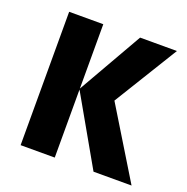

<svg xmlns="http://www.w3.org/2000/svg" viewBox="-104 -644 719 740"><g transform="rotate(20 256.0 -273.5)"><path d="M348 -547H499L338 -285L512 0H356L197 -279V0H57V-547H197V-283Z"/></g></svg>

Font: Noto Sans Display Condensed
Style: Bold
Weight: 700
Width: 3
Designer: Monotype Design Team
Foundry: Monotype Imaging Inc.
Version: Version 2.003